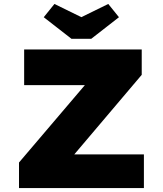

<svg xmlns="http://www.w3.org/2000/svg" viewBox="-20 -950 824 970"><path d="M76 0V-129L488 -613L577 -520H102V-700H696V-572L285 -87L196 -170H707V0ZM341 -754 201 -863 255 -930 406 -856H376L527 -930L581 -863L441 -754Z"/></svg>

Font: Lexend Exa ExtraBold
Style: Regular
Weight: 800
Designer: Bonnie Shaver-Troup, Thomas Jockin
Foundry: Lexend
Version: Version 1.007